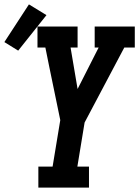

<svg xmlns="http://www.w3.org/2000/svg" viewBox="-87 -856 635 876"><path d="M88 0V-96H153L188 -308L138 -550L120 -639H84V-735H267V-639H235L267 -450L363 -639H345V-735H528V-639H480L299 -297L266 -96H319V0ZM-4 -625 -67 -664 45 -836 125 -787Z"/></svg>

Font: Iosevka Slab Oblique
Style: Bold
Weight: 700
Italic angle: -9°
Monospace: yes
Designer: Belleve Invis
Foundry: Belleve Invis
Version: Version 11.1.1; ttfautohint (v1.8.3)